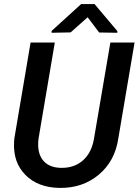

<svg xmlns="http://www.w3.org/2000/svg" viewBox="-20 -922 688 953"><path d="M562.5 -767.6V-759.3L472.2 -760.7L415 -836.4L330.6 -761.2L236.3 -759.3L235.8 -768.1L382.8 -901.9H449.2ZM647.9 -710.9 567.4 -235.8Q550.8 -122.1 470 -54.7Q389.2 12.7 274.4 10.7Q168 8.8 106.2 -53.7Q44.4 -116.2 49.8 -216.8L51.3 -235.4L131.8 -710.9H252L171.4 -234.9Q162.6 -167 191.4 -128.9Q220.2 -90.8 280.3 -88.9Q346.2 -86.9 390.1 -124.5Q434.1 -162.1 446.3 -232.4L527.8 -710.9Z"/></svg>

Font: TypoPRO Roboto
Style: Italic
Weight: 500
Italic angle: -12°
Designer: Google
Version: Version 2.136; 2016